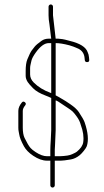

<svg xmlns="http://www.w3.org/2000/svg" viewBox="-20 -756 470 864"><path d="M208.5 -126 207 -100.5C206.7 -94.8 206.5 -88.7 206.5 -82V-53H191.5C176.3 -53 159.3 -59.2 140.5 -71.5C129.8 -78.5 122.2 -84.7 117.5 -90C110.1 -98.4 101.1 -113.6 90.5 -135.5C85.2 -146.5 82.5 -162 82.5 -182V-257C82.5 -264.9 86.2 -273.2 93.5 -282C97.5 -287.3 97 -292 92 -296C87 -300 82.5 -299.7 78.5 -295C67.8 -282.2 62.5 -269.5 62.5 -257V-181.5C62.5 -174.5 63 -168.8 64 -164.5C65 -160.2 65.8 -155.7 66.5 -151C68.4 -137.9 75.4 -120.2 87.5 -98C96.1 -82.3 110.1 -68 129.5 -55C151.5 -40.3 172.2 -33 191.5 -33H206.5V78C206.5 80.7 207.5 83 209.5 85C211.5 87 213.8 88 216.5 88C219.2 88 221.5 87 223.5 85C225.5 83 226.5 80.7 226.5 78V-33H254C261.7 -33 276.5 -34.8 298.5 -38.5C312.4 -40.8 325.8 -47.2 338.5 -57.5C343.8 -61.8 350 -68.3 357 -77C364 -85.7 368.5 -92.7 370.5 -98C379.5 -125 376.2 -161 360.7 -206C357.4 -215.3 348.7 -230.7 334.5 -252C327.2 -262.9 314.5 -274.6 296.5 -287L275.5 -301C266.6 -306.6 255.9 -312.9 243.5 -320C238.8 -322.7 234.5 -325 230.5 -327V-562C246.7 -562 267.3 -558.7 292.6 -552C302.6 -549.4 315.9 -544.4 332.5 -537C349.3 -528.6 358.6 -514.9 360.5 -496L361.5 -486C362.2 -479.3 365.8 -476.2 372.5 -476.5C379.2 -476.8 382.2 -480.3 381.5 -487L380.5 -498C379.8 -506.7 377.8 -514.3 374.5 -521C366.8 -544 340 -561 294 -572C285.7 -574 278.7 -575.8 273.1 -577.5C267.6 -579.2 257 -580.7 241.5 -582H230.5C229.8 -584.7 229.5 -587.7 229.5 -591L218.5 -687V-726C218.5 -728.7 217.5 -731 215.5 -733C213.5 -735 211.2 -736 208.5 -736C205.8 -736 203.5 -735 201.5 -733C199.5 -731 198.5 -728.7 198.5 -726V-687C198.5 -681 198.8 -674.7 199.5 -668C200.8 -661.3 201.8 -654.3 202.5 -647C203.2 -639.7 204.3 -630.2 206 -618.5C207.7 -606.8 208.7 -598.3 209 -593C209.3 -587.7 209.8 -584 210.5 -582H199.5C186.8 -582 175.8 -578.7 166.5 -572C151.6 -561.4 141.4 -552.7 136 -546C131.7 -540.7 127.1 -534.8 122.4 -528.4C117.7 -522 111.2 -508.8 103 -488.8C98 -476.6 95.5 -459 95.5 -436V-414.7C95.5 -405.8 98.5 -396.6 104.5 -387C107.8 -381.7 115.7 -372.5 128.2 -359.5C140.7 -346.6 159.7 -335.4 185 -326C194 -322.7 202.5 -319 210.5 -315V-171ZM230.5 -170V-304C234.5 -304 245.8 -297.3 264.5 -284L285.5 -270C294.8 -264 301.8 -258.8 306.5 -254.5C311.2 -250.2 317.7 -242.2 326.1 -230.5C334.5 -218.8 340.3 -206.7 343.5 -194C354.2 -165.5 357.9 -139.5 354.5 -116C352.4 -101.5 342.9 -87.3 326 -73.5C322.3 -70.5 315.8 -67 306.5 -63C297.2 -59 289.5 -56.7 283.5 -56C277.5 -55.3 271.8 -54.7 266.5 -54C261.2 -53.3 255.3 -53 248.8 -53H226.5V-82C226.5 -88 226.8 -94 227.5 -100ZM210.5 -337C209.2 -337.7 207.5 -338.3 205.5 -339C176.2 -349.7 151.7 -364.8 132 -384.5C121 -395.5 115.5 -407.7 115.5 -421V-449.5C115.5 -453.8 116 -458.3 117 -463C118 -467.7 119.5 -474.5 121.6 -483.4C123.7 -492.4 130 -504.3 140.5 -519C161 -547.7 180.6 -562 199.5 -562H210.5Z"/></svg>

Font: Proton
Style: RgExt
Weight: 500
Version: Version 1.017